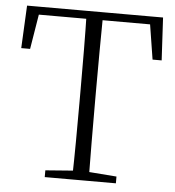

<svg xmlns="http://www.w3.org/2000/svg" viewBox="-52 -771 749 820"><g transform="rotate(5 322.5 -361.5)"><path d="M170 0V-29L313 -40H332L475 -29V0ZM287 0Q289 -83 289.5 -166Q290 -249 290 -333V-390Q290 -474 289.5 -557.5Q289 -641 287 -723H358Q357 -641 356.5 -557.5Q356 -474 356 -390V-333Q356 -249 356.5 -166Q357 -83 358 0ZM22 -540 31 -723H614L624 -540H585L556 -723L587 -689H58L90 -723L60 -540Z"/></g></svg>

Font: Noto Serif TC ExtraLight ExtraLight
Style: Regular
Weight: 250
Version: Version 2.003-H1;hotconv 1.1.1;makeotfexe 2.6.0